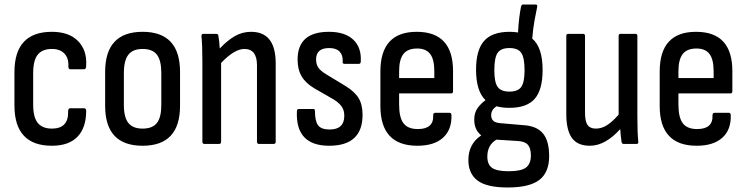

<svg xmlns="http://www.w3.org/2000/svg" viewBox="-20 -638 3309 851"><path d="M210 8Q44 8 44 -171V-318Q44 -497 210 -497Q285 -497 325.5 -456.5Q366 -416 362 -347Q362 -331 353 -331H292Q283 -331 283 -343Q285 -380 265.5 -400.5Q246 -421 210 -421Q168 -421 147.5 -396Q127 -371 127 -313V-175Q127 -118 147.5 -93Q168 -68 210 -68Q284 -68 282 -144Q282 -158 291 -158H353Q362 -158 362 -147Q362 -72 323.5 -32Q285 8 210 8Z M612 8Q446 8 446 -169V-319Q446 -497 612 -497Q778 -497 778 -319V-169Q778 8 612 8ZM612 -68Q656 -68 675.5 -93Q695 -118 695 -173V-314Q695 -370 675.5 -395.5Q656 -421 612 -421Q569 -421 549 -395.5Q529 -370 529 -314V-173Q529 -118 549 -93Q569 -68 612 -68Z M886 0Q877 0 877 -10V-366Q877 -402 876 -430.5Q875 -459 873 -476Q872 -488 881 -488H939Q947 -488 948 -479Q950 -469 951.5 -453.5Q953 -438 954 -423Q988 -459 1021 -478Q1054 -497 1093 -497Q1202 -497 1202 -357V-10Q1202 0 1193 0H1128Q1119 0 1119 -10V-349Q1119 -421 1063 -421Q1019 -421 960 -359V-10Q960 0 951 0Z M1439 8Q1289 8 1296 -145Q1296 -155 1305 -155H1369Q1376 -155 1376 -146Q1376 -101 1390 -82.5Q1404 -64 1441 -64Q1506 -64 1506 -125Q1506 -149 1495 -165Q1484 -181 1461 -196L1374 -246Q1335 -269 1317 -299.5Q1299 -330 1299 -374Q1299 -497 1438 -497Q1509 -497 1546 -462Q1583 -427 1579 -364Q1578 -355 1571 -355H1507Q1503 -355 1500.5 -357Q1498 -359 1499 -367Q1500 -394 1485 -409.5Q1470 -425 1439 -425Q1381 -425 1381 -375Q1381 -352 1391.5 -337.5Q1402 -323 1427 -308L1511 -257Q1552 -232 1569.5 -203Q1587 -174 1587 -129Q1587 8 1439 8Z M1830 8Q1666 8 1666 -168V-321Q1666 -497 1827 -497Q1988 -497 1988 -323V-234Q1988 -224 1980 -224H1749V-175Q1749 -117 1768.5 -91.5Q1788 -66 1832 -66Q1903 -66 1900 -127Q1900 -138 1909 -138H1973Q1980 -138 1981 -128Q1983 -63 1943.5 -27.5Q1904 8 1830 8ZM1749 -292H1905V-322Q1905 -375 1886.5 -399Q1868 -423 1829 -423Q1787 -423 1768 -398.5Q1749 -374 1749 -322Z M2238 -160Q2205 -160 2181 -167Q2157 -152 2157 -127Q2157 -112 2166 -103Q2175 -94 2198 -92L2303 -83Q2360 -79 2387 -46Q2414 -13 2414 54Q2414 126 2370.5 159.5Q2327 193 2230 193Q2138 193 2097 162.5Q2056 132 2056 71Q2056 0 2113 -38Q2082 -62 2082 -108Q2082 -138 2096.5 -158.5Q2111 -179 2132 -194Q2090 -234 2090 -329Q2090 -416 2125.5 -456.5Q2161 -497 2239 -497Q2259 -497 2276 -494Q2278 -531 2281.5 -559Q2285 -587 2289 -607Q2291 -618 2298 -618H2354Q2363 -618 2361 -608Q2355 -579 2349 -546.5Q2343 -514 2339 -467Q2385 -428 2385 -328Q2385 -240 2350 -200Q2315 -160 2238 -160ZM2238 -232Q2276 -232 2290.5 -253Q2305 -274 2305 -327Q2305 -382 2290.5 -403.5Q2276 -425 2238 -425Q2200 -425 2185.5 -403.5Q2171 -382 2171 -327Q2171 -274 2185.5 -253Q2200 -232 2238 -232ZM2140 56Q2140 91 2161 106Q2182 121 2234 121Q2290 121 2311.5 104.5Q2333 88 2333 51Q2333 19 2320 4Q2307 -11 2276 -13L2180 -19Q2140 5 2140 56Z M2594 8Q2540 8 2515 -26.5Q2490 -61 2490 -132V-479Q2490 -488 2499 -488H2564Q2573 -488 2573 -479V-138Q2573 -99 2584.5 -83.5Q2596 -68 2621 -68Q2647 -68 2671 -83.5Q2695 -99 2722 -130V-479Q2722 -488 2731 -488H2796Q2805 -488 2805 -479V-122Q2805 -85 2806 -58Q2807 -31 2809 -11Q2811 0 2801 0H2745Q2736 0 2735 -9Q2731 -35 2729 -66Q2698 -31 2664 -11.5Q2630 8 2594 8Z M3068 8Q2904 8 2904 -168V-321Q2904 -497 3065 -497Q3226 -497 3226 -323V-234Q3226 -224 3218 -224H2987V-175Q2987 -117 3006.5 -91.5Q3026 -66 3070 -66Q3141 -66 3138 -127Q3138 -138 3147 -138H3211Q3218 -138 3219 -128Q3221 -63 3181.5 -27.5Q3142 8 3068 8ZM2987 -292H3143V-322Q3143 -375 3124.5 -399Q3106 -423 3067 -423Q3025 -423 3006 -398.5Q2987 -374 2987 -322Z"/></svg>

Font: Sofia Sans Condensed Medium
Style: Regular
Weight: 500
Designer: Botio Nikoltchev, Ani Petrova
Foundry: lettersoup
Version: Version 4.101; ttfautohint (v1.8.4.7-5d5b)